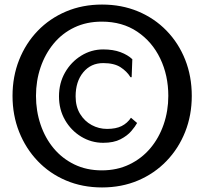

<svg xmlns="http://www.w3.org/2000/svg" viewBox="-20 -809 897 843"><path d="M428 14Q342 14 270 -16.5Q198 -47 145.5 -102Q93 -157 64 -230Q35 -303 35 -388Q35 -473 64 -546Q93 -619 145.5 -673.5Q198 -728 270 -758.5Q342 -789 428 -789Q514 -789 586 -759Q658 -729 711 -674.5Q764 -620 793 -547Q822 -474 822 -388Q822 -303 793 -230Q764 -157 711 -102Q658 -47 586 -16.5Q514 14 428 14ZM427 -61Q494 -61 548 -87Q602 -113 640 -158Q678 -203 698.5 -262.5Q719 -322 719 -388Q719 -478 683.5 -552Q648 -626 582.5 -670Q517 -714 427 -714Q360 -714 306.5 -688.5Q253 -663 215.5 -617.5Q178 -572 158 -513Q138 -454 138 -388Q138 -322 158 -262.5Q178 -203 215.5 -158Q253 -113 306.5 -87Q360 -61 427 -61ZM582 -269Q574 -254 556.5 -233.5Q539 -213 509 -197.5Q479 -182 433 -182Q381 -182 336.5 -209Q292 -236 265.5 -282Q239 -328 239 -386Q239 -444 265.5 -490.5Q292 -537 336.5 -564.5Q381 -592 433 -592Q477 -592 509 -580Q541 -568 561 -549L558 -470H553Q537 -496 509 -514Q481 -532 433 -532Q379 -532 345.5 -491.5Q312 -451 312 -386Q312 -341 331.5 -309Q351 -277 382.5 -260Q414 -243 450 -243Q489 -243 514 -255.5Q539 -268 555 -292Z"/></svg>

Font: Faculty Glyphic
Style: Regular
Weight: 400
Designer: Koto Studio, Dylan Young
Foundry: Koto Studio
Version: Version 1.004; ttfautohint (v1.8.4.7-5d5b)